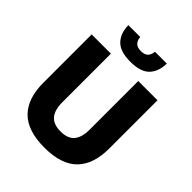

<svg xmlns="http://www.w3.org/2000/svg" viewBox="-232 -959 1107 1107"><g transform="rotate(45 321.5 -406.0)"><path d="M321.7 15.4Q184.3 15.4 118.7 -50.8Q53.1 -117 53.1 -244.8V-639H210V-242.2Q210 -179.8 236.8 -148.1Q263.7 -116.4 321.7 -116.4Q379.8 -116.4 406.5 -148.1Q433.1 -179.8 433.1 -242.2V-639H590V-244.8Q590 -117 524.6 -50.8Q459.3 15.4 321.7 15.4ZM321.7 -685.1Q239.9 -685.1 203.1 -722.2Q166.2 -759.3 164.9 -826.5H261.7Q263.3 -800.8 277.6 -786.2Q291.8 -771.5 321.7 -771.5Q351.2 -771.5 365.7 -786Q380.1 -800.5 381.8 -826.5H478.6Q477.2 -759.3 440.8 -722.2Q404.4 -685.1 321.7 -685.1Z"/></g></svg>

Font: Anek Latin Medium
Style: Regular
Weight: 500
Designer: Yesha Goshar
Foundry: Ek Type
Version: Version 1.003